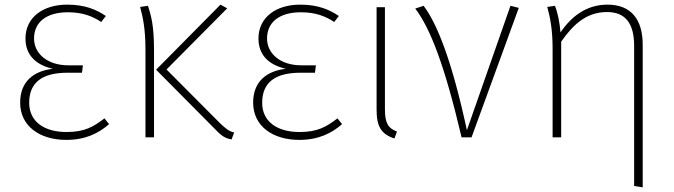

<svg xmlns="http://www.w3.org/2000/svg" viewBox="-20 -593 2912 829"><path d="M270 -573C166 -573 90 -518 90 -427C90 -359 130 -314 208 -296C129 -287 67 -244 67 -150C67 -48 152 11 266 11C350 11 406 -18 451 -57L431 -82C383 -45 345 -23 267 -23C171 -23 106 -68 106 -149C106 -238 163 -279 272 -279H334L338 -311H275C185 -311 127 -361 127 -427C127 -496 179 -540 273 -540C335 -540 378 -524 417 -498L437 -524C397 -551 348 -573 270 -573Z M961 -557 932 -573 654 -292 905 -39C932 -11 948 4 980 9L991 -21C968 -26 955 -38 931 -60L699 -293ZM619 -568 585 -563C597 -519 608 -467 608 -382V0H645V-376C645 -486 632 -526 619 -568Z M1276 -573C1172 -573 1096 -518 1096 -427C1096 -359 1136 -314 1214 -296C1135 -287 1073 -244 1073 -150C1073 -48 1158 11 1272 11C1356 11 1412 -18 1457 -57L1437 -82C1389 -45 1351 -23 1273 -23C1177 -23 1112 -68 1112 -149C1112 -238 1169 -279 1278 -279H1340L1344 -311H1281C1191 -311 1133 -361 1133 -427C1133 -496 1185 -540 1279 -540C1341 -540 1384 -524 1423 -498L1443 -524C1403 -551 1354 -573 1276 -573Z M1642 -562H1606V-120C1606 -46 1626 -14 1683 5L1694 -25C1657 -39 1642 -60 1642 -121Z M1809 -568 1773 -556C1838 -470 1899 -314 1973 0H2016L2220 -559L2184 -568L1996 -31C1929 -340 1866 -492 1809 -568Z M2603 -573C2514 -573 2448 -524 2400 -453C2397 -492 2389 -536 2376 -568L2343 -563C2355 -519 2366 -467 2366 -382V0H2403V-413C2455 -488 2513 -541 2601 -541C2678 -541 2718 -495 2718 -395V210L2755 216V-400C2755 -510 2704 -573 2603 -573Z"/></svg>

Font: Glow Sans SC Normal ExtraLight
Style: Regular
Weight: 200
Designer: Ryoko NISHIZUKA (kana, bopomofo & ideographs); Paul D. Hunt (Latin, Greek & Cyrillic); Sandoll Communications, Soo-young
Version: Version 0.93